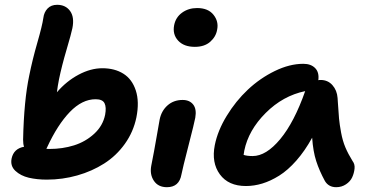

<svg xmlns="http://www.w3.org/2000/svg" viewBox="-20 -777 1561 807"><path d="M176.8 -22Q135.3 -22 101.1 -30Q66.9 -38.1 44.7 -58.8Q22.5 -79.6 28.8 -110.8Q37.6 -152.3 81.1 -160.2Q77.1 -170.4 77.1 -189.9Q80.6 -355 103 -460Q116.2 -525.9 137 -597.9Q157.7 -669.9 162.1 -701.2Q165 -725.6 179.9 -741.2Q194.8 -756.8 220.2 -756.8Q255.9 -756.8 274.7 -730.7Q293.5 -704.6 284.2 -658.2Q279.8 -636.2 259.8 -568.4Q239.7 -500.5 228 -443.8Q222.2 -414.1 219.2 -389.2Q259.3 -436 310.3 -463.1Q361.3 -490.2 410.2 -490.2Q461.9 -490.2 498.5 -467.3Q535.2 -444.3 550.8 -396.7Q566.4 -349.1 553.2 -283.2Q540.5 -222.2 504.6 -172.1Q468.8 -122.1 417.7 -89.6Q366.7 -57.1 304.7 -39.6Q242.7 -22 176.8 -22ZM178.2 -158.2Q177.7 -157.2 176.5 -155Q175.3 -152.8 174.8 -151.9Q178.7 -150.9 188 -150.9Q242.7 -150.9 291 -166Q339.4 -181.2 376 -214.8Q412.6 -248.5 421.9 -294.9Q427.7 -326.2 419.4 -343Q411.1 -359.9 381.8 -359.9Q325.2 -359.9 273.4 -306.2Q221.7 -252.4 178.2 -158.2Z M798.8 -580.1Q752.9 -580.1 728.8 -606.2Q704.6 -632.3 711.9 -670.9Q718.3 -704.1 745.1 -723.6Q772 -743.2 808.6 -743.2Q855 -743.2 877.4 -714.8Q899.9 -686.5 892.6 -651.9Q887.7 -622.6 863.5 -601.3Q839.4 -580.1 798.8 -580.1ZM681.6 9.8Q645 9.8 627 -16.8Q608.9 -43.5 615.7 -80.1Q627.9 -141.1 638.4 -202.6Q648.9 -264.2 650.9 -273.9Q658.2 -311 684.1 -334Q710 -356.9 747.6 -356.9Q776.9 -356.9 792 -337.6Q807.1 -318.4 800.8 -282.2Q796.9 -260.7 772 -164.1Q747.1 -67.4 742.7 -43.9Q733.4 9.8 681.6 9.8Z M1013.7 4.9Q939.9 4.9 904.1 -44.2Q868.2 -93.3 882.8 -167Q895 -228 932.9 -290Q970.7 -352.1 1021.7 -400.1Q1072.8 -448.2 1135 -478.5Q1197.3 -508.8 1254.9 -508.8Q1287.1 -508.8 1304.7 -490.7Q1322.3 -472.7 1317.9 -439.9Q1320.8 -440.9 1327.6 -440.9Q1357.9 -440.9 1377.2 -419.2Q1396.5 -397.5 1398.9 -365.2Q1399.4 -359.9 1399.9 -349.6Q1402.8 -302.2 1405 -278.6Q1407.2 -254.9 1413.6 -220.2Q1419.9 -185.5 1431.6 -157.7Q1443.4 -129.9 1461.9 -100.1Q1472.2 -86.9 1470.2 -68.1Q1468.3 -49.3 1460.4 -32Q1452.6 -14.6 1434.3 -2.4Q1416 9.8 1393.1 9.8Q1361.3 9.8 1345.7 -16.1Q1322.3 -59.1 1309.1 -99.9Q1295.9 -140.6 1292 -198.2Q1261.7 -143.1 1225.8 -102.3Q1189.9 -61.5 1153.6 -38.8Q1117.2 -16.1 1082.5 -5.6Q1047.9 4.9 1013.7 4.9ZM1006.8 -144Q1006.3 -141.1 1005.4 -135Q1004.4 -128.9 1003.9 -126Q1018.1 -121.1 1042 -121.1Q1098.6 -121.1 1157.7 -192.1Q1216.8 -263.2 1262.7 -394Q1168.9 -374.5 1096.7 -302.2Q1024.4 -230 1006.8 -144Z"/></svg>

Font: Shantell Sans Irregular
Style: Italic
Weight: 600
Italic angle: -11.31°
Designer: Stephen Nixon, Anya Danilova, Shantell Martin
Foundry: Arrow Type
Version: Version 1.006;[9816181b4]